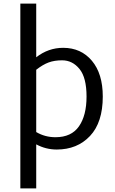

<svg xmlns="http://www.w3.org/2000/svg" viewBox="-20 -820 643 1076"><path d="M334 -552Q434 -552 495 -479.5Q556 -407 556 -279Q556 -134 484.5 -58Q413 18 298 18Q237 18 183 -11V236H94V-800H183V-499Q251 -552 334 -552ZM291 -51Q380 -51 422.5 -112Q465 -173 465 -279Q465 -385 425.5 -433.5Q386 -482 328 -482Q285 -482 252.5 -470Q220 -458 183 -429V-80Q232 -51 291 -51Z"/></svg>

Font: Martel Sans
Style: Regular
Weight: 400
Designer: Dan Reynolds and Mathieu Réguer
Foundry: Dan Reynolds and Mathieu Réguer
Version: Version 1.001;PS 001.001;hotconv 1.0.70;makeotf.lib2.5.58329